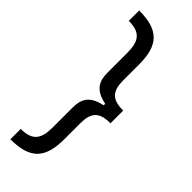

<svg xmlns="http://www.w3.org/2000/svg" viewBox="-296 -785 957 957"><g transform="rotate(45 183.0 -306.0)"><path d="M329.5 -261V-350.5C250.4 -350.5 223 -380.7 223 -458.1V-568.5C223 -703.1 172.6 -759.6 33 -759.6V-686.4C115.8 -686.4 140.6 -649.1 140.6 -567.5V-428.6C140.6 -371.1 159.1 -327.4 242.2 -311.1V-300.1C159.1 -283.7 140.6 -240.1 140.6 -182.5V-43.7C140.6 38 115.8 75.3 33 75.3V148.4C172.6 148.4 223 92 223 -42.6V-153.4C223 -230.5 250.4 -261 329.5 -261Z"/></g></svg>

Font: Margiela Sans Text
Style: Regular
Weight: 400
Designer: Stefan Endress, Andreas Faust
Version: Version 1.100;FEAKit 1.0